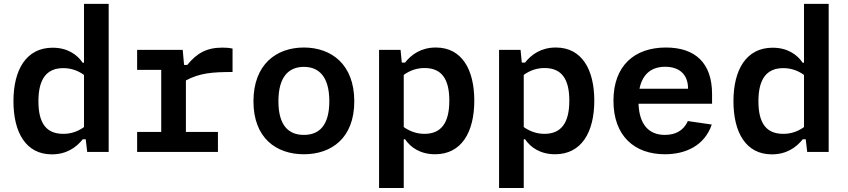

<svg xmlns="http://www.w3.org/2000/svg" viewBox="-20 -785 4380 992"><path d="M49.5 -262C49.5 -101 113.5 12.5 248 12.5C323.5 12.5 374 -23 407.5 -65.5H423L430.5 0H541.5V-765H414V-461H407C378.5 -503.5 328 -538.5 252 -538.5C115.5 -538.5 49.5 -424.5 49.5 -262ZM178.5 -262C178.5 -379 222.5 -433 307 -433C343 -433 379 -423 414 -398V-128.5C379.5 -103.5 343.5 -93.5 306.5 -93.5C221 -93.5 178.5 -146 178.5 -262Z M924 -527.5H688.5V-424H813V-103.5H688.5V0H1106V-103.5H940.5V-369.5C1011.5 -407.5 1076.5 -413 1181.5 -413V-534C1166 -537.5 1149.5 -539 1130 -539C1044.5 -539 995.5 -508 947.5 -449.5H931Z M1810.5 -261.5C1810.5 -452 1692.5 -539.5 1550 -539.5C1407.5 -539.5 1289.5 -452 1289.5 -261.5C1289.5 -71.5 1407.5 12 1550 12C1692.5 12 1810.5 -71.5 1810.5 -261.5ZM1681.5 -262C1681.5 -133.5 1626.5 -88 1550 -88C1473.5 -88 1418.5 -133.5 1418.5 -262C1418.5 -390.5 1473.5 -439.5 1550 -439.5C1626.5 -439.5 1681.5 -390.5 1681.5 -262Z M2430.5 -265C2430.5 -425.5 2366.5 -539.5 2232 -539.5C2156.5 -539.5 2106 -504 2072.5 -461.5H2056L2049.5 -527.5H1938.5V186.5H2066V-65.5H2073C2101.5 -23 2152 12 2228 12C2364.5 12 2430.5 -102 2430.5 -265ZM2066 -128.5V-398C2100.5 -423 2136.5 -433.5 2173.5 -433.5C2259 -433.5 2301.5 -380.5 2301.5 -265C2301.5 -147.5 2257.5 -93.5 2173 -93.5C2137 -93.5 2101 -104 2066 -128.5Z M3050.5 -265C3050.5 -425.5 2986.5 -539.5 2852 -539.5C2776.5 -539.5 2726 -504 2692.5 -461.5H2676L2669.5 -527.5H2558.5V186.5H2686V-65.5H2693C2721.5 -23 2772 12 2848 12C2984.5 12 3050.5 -102 3050.5 -265ZM2686 -128.5V-398C2720.5 -423 2756.5 -433.5 2793.5 -433.5C2879 -433.5 2921.5 -380.5 2921.5 -265C2921.5 -147.5 2877.5 -93.5 2793 -93.5C2757 -93.5 2721 -104 2686 -128.5Z M3149.5 -264.5C3149.5 -82 3258.5 12 3415.5 12C3522 12 3620 -32 3657.5 -141.5L3534 -159.5C3512 -110 3469.5 -88 3415.5 -88C3330.5 -88 3283 -143.5 3279 -249H3659V-299C3659 -460 3571.5 -539.5 3420.5 -539.5C3260 -539.5 3149.5 -447.5 3149.5 -264.5ZM3284 -326.5C3300 -405.5 3349 -440 3416.5 -440C3486.5 -440 3535 -404 3535 -326.5Z M3769.5 -262C3769.5 -101 3833.5 12.5 3968 12.5C4043.5 12.5 4094 -23 4127.5 -65.5H4143L4150.5 0H4261.5V-765H4134V-461H4127C4098.5 -503.5 4048 -538.5 3972 -538.5C3835.5 -538.5 3769.5 -424.5 3769.5 -262ZM3898.5 -262C3898.5 -379 3942.5 -433 4027 -433C4063 -433 4099 -423 4134 -398V-128.5C4099.5 -103.5 4063.5 -93.5 4026.5 -93.5C3941 -93.5 3898.5 -146 3898.5 -262Z"/></svg>

Font: Monaspace Neon SemiBold
Style: Regular
Weight: 600
Designer: Riley Cran & the Lettermatic Team
Foundry: Lettermatic
Version: Version 1.200 (Monaspace Neon)